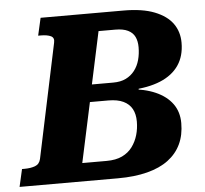

<svg xmlns="http://www.w3.org/2000/svg" viewBox="-83 -764 875 818"><g transform="rotate(-5 354.5 -355.0)"><path d="M377 -334H298L243 -78H347Q387 -78 414 -91Q441 -104 457.5 -126.5Q474 -149 482 -176.5Q490 -204 490 -234Q490 -266 478 -288Q466 -310 441 -322Q416 -334 377 -334ZM433 -632H361L313 -408H404Q436 -408 458.5 -419Q481 -430 496 -449.5Q511 -469 518 -494.5Q525 -520 525 -549Q525 -575 516 -593.5Q507 -612 486.5 -622Q466 -632 433 -632ZM476 -370 514 -389 504 -347 468 -374Q535 -369 581.5 -348.5Q628 -328 653 -293.5Q678 -259 678 -211Q678 -160 659.5 -121Q641 -82 605 -55Q569 -28 514.5 -14Q460 0 389 0H-32L-15 -75H-4Q22 -75 41 -82Q60 -89 65 -111L168 -599Q173 -620 157.5 -627.5Q142 -635 114 -635H103L120 -710H474Q555 -710 607 -689.5Q659 -669 684 -634Q709 -599 709 -552Q709 -495 682 -455.5Q655 -416 603 -394.5Q551 -373 476 -370Z"/></g></svg>

Font: Roboto Serif
Style: Bold Italic
Weight: 700
Italic angle: -10°
Designer: Greg Gazdowicz
Foundry: Commercial Type
Version: Version 1.008